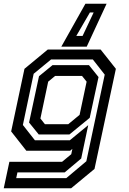

<svg xmlns="http://www.w3.org/2000/svg" viewBox="-40 -804 688 1024"><path d="M-20 200 10 59H291L340 18.5L346 -10L334 0H100.5L19.5 -103L90.5 -437L215 -540H496.5L578 -437L464 97L339.5 200ZM46.5 146H313.5L420.5 56L518.5 -406L455 -487H232.5L139.5 -410.5L82 -137.5L146 -56H332.5L430.5 -136.5L393 41.5L305 115.5H53ZM166.5 -87 115 -150.5 168 -397.5 240 -456.5H434.5L485.5 -393L438.5 -175.5L330.5 -87ZM199.5 -141.5H324L384.5 -191.5L422 -368.5L397.5 -399H254L217 -368.5L175.5 -172ZM528.5 -784 422.5 -555H287L415.5 -784ZM459.5 -737.5H439.5L367 -612.5H400.5Z"/></svg>

Font: Tourney Thin SemiBold
Style: Italic
Weight: 600
Italic angle: -12°
Version: Version 1.015